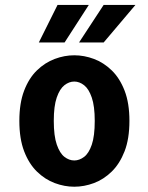

<svg xmlns="http://www.w3.org/2000/svg" viewBox="-20 -732 590 764"><path d="M275.5 11Q236.5 11 197.8 -3.5Q159 -18 127 -49.2Q95 -80.5 76 -130.2Q57 -180 57 -251Q57 -321.5 76 -371.2Q95 -421 127 -452Q159 -483 197.8 -497.5Q236.5 -512 275.5 -512Q315 -512 353.8 -497.5Q392.5 -483 424.5 -452Q456.5 -421 475.8 -371.2Q495 -321.5 495 -251Q495 -180 475.8 -130.2Q456.5 -80.5 424.5 -49.2Q392.5 -18 353.8 -3.5Q315 11 275.5 11ZM275.5 -93.5Q296 -93.5 314.8 -107.8Q333.5 -122 345.2 -156.2Q357 -190.5 357 -251Q357 -309.5 345.2 -343.8Q333.5 -378 314.8 -392.8Q296 -407.5 275.5 -407.5Q255 -407.5 236.2 -392.8Q217.5 -378 205.8 -344Q194 -310 194 -251Q194 -191 206 -156.5Q218 -122 236.5 -107.8Q255 -93.5 275.5 -93.5ZM294.5 -563 392.5 -712.5H519L392.5 -563ZM134.5 -563 209 -712.5H333.5L237 -563Z"/></svg>

Font: Trispace SemiCondensed SemiBold
Style: Regular
Weight: 600
Width: 4
Designer: Tyler Finck
Foundry: Etcetera Type Company
Version: Version 1.210; ttfautohint (v1.8.3)